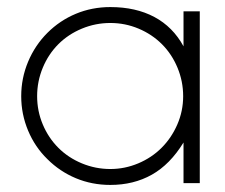

<svg xmlns="http://www.w3.org/2000/svg" viewBox="-20 -518 635 543"><path d="M499 0V-115Q461 -53 409.5 -24Q358 5 292 5Q240 5 194.5 -14Q149 -33 114 -68Q79 -102 59.5 -148.5Q40 -195 40 -246Q40 -297 59.5 -343.5Q79 -390 114 -425Q149 -460 194.5 -479Q240 -498 292 -498Q364 -498 416.5 -470Q469 -442 499 -387V-486H545V0ZM145 -393Q117 -365 101 -326.5Q85 -288 85 -246Q85 -204 101 -166Q117 -128 145 -100Q173 -72 211.5 -56Q250 -40 292 -40Q333 -40 371 -56Q409 -72 437 -100Q465 -128 481.5 -166Q498 -204 498 -246Q498 -288 482 -326.5Q466 -365 438 -393Q410 -421 372 -437Q334 -453 292 -453Q250 -453 211.5 -437Q173 -421 145 -393Z"/></svg>

Font: Sulphur Point Light
Style: Regular
Weight: 300
Designer: Noponies / Dale Sattler
Foundry: Noponies
Version: Version 1.000; ttfautohint (v1.8)